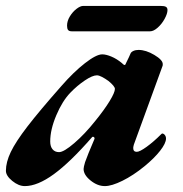

<svg xmlns="http://www.w3.org/2000/svg" viewBox="-48 -616 620 650"><path d="M-28 -38Q-28 -67 -11.5 -101.5Q5 -136 45 -188Q85 -240 160 -325Q201 -372 239.5 -402Q278 -432 298 -432Q311 -432 329 -424.5Q347 -417 364 -403Q371 -396 373 -396H374Q376 -396 377 -398.5Q378 -401 379 -403Q390 -425 394 -435Q396 -440 403.5 -443.5Q411 -447 421 -447Q446 -447 474.5 -430Q503 -413 503 -399Q503 -393 502 -392L405 -126Q403 -118 403 -115Q403 -102 415 -102Q425 -102 448.5 -119Q472 -136 497 -161Q500 -164 501 -164Q506 -164 510 -159Q514 -154 514 -147Q514 -131 494 -105.5Q474 -80 441 -53Q403 -22 366.5 -4Q330 14 307 14Q282 14 258.5 -5Q235 -24 235 -44Q235 -50 240 -67Q248 -90 272 -146V-148Q272 -151 269 -152.5Q266 -154 264 -152Q190 -67 134.5 -26.5Q79 14 36 14Q15 14 -6.5 -3.5Q-28 -21 -28 -38ZM274 -206Q305 -244 323 -273.5Q341 -303 341 -315Q341 -324 319 -342Q308 -350 297.5 -355.5Q287 -361 280 -361Q265 -361 239 -343.5Q213 -326 190 -302Q163 -274 142.5 -225.5Q122 -177 122 -137Q122 -120 130 -110.5Q138 -101 152 -101Q168 -101 203.5 -131.5Q239 -162 274 -206ZM179 -529Q179 -545 188.5 -560.5Q198 -576 211 -586Q224 -596 234 -596H495Q508 -596 513.5 -593Q519 -590 519 -582Q519 -570 509.5 -552.5Q500 -535 486 -522.5Q472 -510 460 -510H195Q186 -510 182.5 -514.5Q179 -519 179 -529Z"/></svg>

Font: EB Garamond ExtraBold
Style: Italic
Weight: 800
Italic angle: -17.2°
Designer: Georg Duffner and Octavio Pardo
Foundry: Georg Duffner
Version: Version 1.000